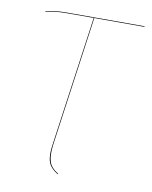

<svg xmlns="http://www.w3.org/2000/svg" viewBox="-66 -567 491 622"><g transform="rotate(10 180.0 -256.5)"><path d="M194.8 -515.1 134.8 -86.9Q130.4 -51.3 137 -31.5Q143.6 -11.7 167 2L166 3.9Q141.6 -10.7 134.5 -30.5Q127.4 -50.3 132.8 -86.9L192.9 -515.1H106.9Q58.1 -515.1 35.2 -506.8V-508.8Q58.1 -517.1 106.9 -517.1H359.9V-515.1Z"/></g></svg>

Font: Fira Sans Compressed Two
Style: Italic
Weight: 100
Width: 3
Italic angle: -8°
Designer: Carrois Corporate & Edenspiekermann AG
Foundry: Carrois Corporate GbR & Edenspiekermann AG
Version: Version 4.203;PS 004.203;hotconv 1.0.88;makeotf.lib2.5.64775